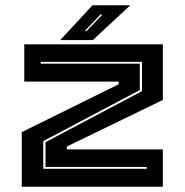

<svg xmlns="http://www.w3.org/2000/svg" viewBox="-20 -708 700 728"><path d="M62.5 0V-207L430 -388.5V-398.5H72V-540H597.5V-329L233.5 -152.5V-141.5H597.5V0ZM144 -68H536.5V-75H152.5V-169L518.5 -362.5V-473.5H134.5V-466.5H510V-366.5L144 -173ZM208.5 -556 330.5 -688H474L332 -556ZM301 -590H308L368.5 -653H361Z"/></svg>

Font: Tourney Expanded ExtraBold
Style: Regular
Weight: 800
Width: 7
Designer: Tyler Finck
Foundry: Etcetera Type Co
Version: Version 1.010; ttfautohint (v1.8.3)